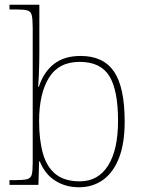

<svg xmlns="http://www.w3.org/2000/svg" viewBox="-20 -780 610 810"><path d="M313 10Q256 10 212.5 -18Q169 -46 148 -99H145L142 0H20V-20H41Q78 -20 94 -24Q110 -28 114 -43.5Q118 -59 118 -94V-662Q118 -699 114 -715.5Q110 -732 95.5 -736Q81 -740 51 -740H20V-760H146V-560Q146 -541 145.5 -515.5Q145 -490 144 -463.5Q143 -437 141 -414H144Q164 -476 207.5 -510Q251 -544 320 -544Q416 -544 461 -478Q506 -412 506 -267Q506 -175 482 -113.5Q458 -52 414.5 -21Q371 10 313 10ZM317 -15Q394 -15 436 -81.5Q478 -148 478 -270Q478 -400 441 -459.5Q404 -519 316 -519Q228 -519 186.5 -452Q145 -385 145 -269Q145 -190 161 -133Q177 -76 214.5 -45.5Q252 -15 317 -15Z"/></svg>

Font: Noto Serif Khmer Thin
Style: Regular
Weight: 250
Version: Version 2.003